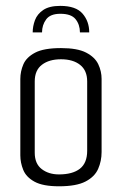

<svg xmlns="http://www.w3.org/2000/svg" viewBox="-20 -642 423 666"><path d="M189 -621.6Q243.3 -621.6 266.4 -594.7Q289.5 -567.8 289.5 -529.7H257.3Q257.1 -556.8 242.1 -575.5Q227.1 -594.2 189.5 -594.2Q154.3 -594.2 140.1 -574.7Q125.8 -555.3 125.8 -529.7H93.4Q93.4 -550.8 101.3 -572.1Q109.3 -593.4 130.2 -607.5Q151.2 -621.6 189 -621.6ZM184.8 4.2Q128.7 4.2 99.7 -11.8Q70.6 -27.8 60.6 -52.8Q50.5 -77.8 50.5 -103.1V-367.9Q50.5 -394.2 61 -418.7Q71.4 -443.2 101.6 -459.2Q131.8 -475.2 191.7 -475.2Q248.5 -475.2 278.8 -459.5Q309.2 -443.7 320.8 -419.3Q332.4 -394.8 332.4 -368.4V-114.9Q332.4 -83.3 320.4 -56.1Q308.4 -28.8 276.5 -12.3Q244.7 4.2 184.8 4.2ZM184.5 -37Q231.8 -37 257.1 -56.7Q282.4 -76.4 282.4 -119.2V-359.6Q282.4 -397.6 257.8 -417Q233.3 -436.4 191.5 -436.4Q150.4 -436.4 125.5 -417.4Q100.5 -398.4 100.5 -359.6V-112.3Q100.5 -74.1 124.7 -55.5Q148.8 -37 184.5 -37Z"/></svg>

Font: Smooch Sans Thin
Style: Regular
Weight: 100
Designer: Robert E. Leuschke
Foundry: Robert E. Leuschke
Version: Version 1.010